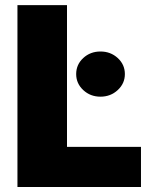

<svg xmlns="http://www.w3.org/2000/svg" viewBox="-20 -748 629 768"><path d="M49.8 0V-727.5H248V-160.6H543.9V0ZM381.8 -361.3Q341.3 -361.3 313 -387.7Q284.7 -414.1 284.7 -451.7Q284.7 -489.7 313 -515.9Q341.3 -542 381.8 -542Q422.4 -542 450.9 -515.9Q479.5 -489.7 479.5 -451.7Q479.5 -414.1 450.9 -387.7Q422.4 -361.3 381.8 -361.3Z"/></svg>

Font: Inter 16pt Black
Style: Regular
Weight: 900
Version: Version 4.001;git-66647c0bb